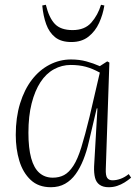

<svg xmlns="http://www.w3.org/2000/svg" viewBox="-20 -770 578 804"><path d="M423 -62Q422 -35 429 -25Q436 -15 451 -15Q468 -15 485.5 -21.5Q503 -28 519 -41L529 -26Q516 -15 501.5 -6Q487 3 470.5 8.5Q454 14 435 14Q412 14 397.5 4Q383 -6 378 -25.5Q373 -45 374 -73L388 -316H385L352 -176Q343 -136 329 -101Q315 -66 296.5 -40.5Q278 -15 252.5 -0.5Q227 14 193 14Q141 14 108.5 -16.5Q76 -47 61 -96.5Q46 -146 46 -205Q46 -278 64 -336.5Q82 -395 113.5 -436Q145 -477 187.5 -499Q230 -521 277 -521Q312 -521 341.5 -513Q371 -505 398 -493L429 -513L438 -508ZM201 -26Q228 -26 248.5 -37Q269 -48 287 -75.5Q305 -103 320.5 -153Q336 -203 355 -281L398 -466Q367 -483 339 -490.5Q311 -498 276 -498Q239 -498 206 -480Q173 -462 149.5 -426Q126 -390 112.5 -337Q99 -284 99 -214Q99 -150 110.5 -108Q122 -66 145 -46Q168 -26 201 -26ZM279 -594Q236 -594 211 -614Q186 -634 173.5 -668.5Q161 -703 157 -747L172 -750Q185 -696 209.5 -670Q234 -644 284 -644Q335 -644 362.5 -675.5Q390 -707 403 -750L417 -747Q411 -709 395 -674Q379 -639 350.5 -616.5Q322 -594 279 -594Z"/></svg>

Font: Literata 60pt ExtraLight
Style: Italic
Weight: 250
Italic angle: -2°
Designer: Latin by Veronika Burian and Jose Scaglione. Greek by Irene Vlachou. Cyrillic by Vera Evstafieva
Foundry: TypeTogether
Version: Version 3.103;gftools[0.9.29]